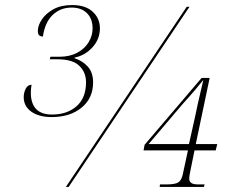

<svg xmlns="http://www.w3.org/2000/svg" viewBox="-20 -741 925 761"><path d="M185 -277Q134 -277 104 -298.5Q74 -320 74 -356Q74 -374 82 -389.5Q90 -405 105 -405Q96 -349 116 -318Q136 -287 186 -287Q246 -287 283.5 -320Q321 -353 321 -415Q321 -454 294.5 -480Q268 -506 208 -506H177L180 -516H215Q256 -516 286 -532Q316 -548 331.5 -574Q347 -600 347 -628Q347 -667 324.5 -689Q302 -711 264 -711Q219 -711 188.5 -681.5Q158 -652 150 -596Q143 -596 136.5 -600Q130 -604 130 -619Q130 -640 146 -664Q162 -688 192 -704.5Q222 -721 266 -721Q319 -721 347.5 -694.5Q376 -668 376 -629Q376 -586 346.5 -553.5Q317 -521 276 -513V-510Q307 -500 328 -477Q349 -454 349 -414Q349 -352 303.5 -314.5Q258 -277 185 -277ZM241 0 720 -714H731L252 0ZM613 0 614 -10H638Q674 -10 686.5 -18Q699 -26 704 -48L725 -145H549L553 -167L779 -432H811L756 -170H841L835 -145H751L735 -66Q733 -56 731.5 -48Q730 -40 730 -32Q730 -22 738 -16Q746 -10 766 -10H791L788 0ZM569 -170H729L754 -282Q758 -303 764 -329.5Q770 -356 776 -381.5Q782 -407 786 -424Q773 -408 751 -382Q729 -356 706 -331Z"/></svg>

Font: Noto Serif Display SemiCondensed Thin
Style: Italic
Weight: 100
Width: 4
Italic angle: -12°
Designer: Monotype Design Team
Foundry: Monotype Imaging Inc.
Version: Version 2.009